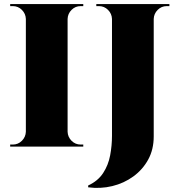

<svg xmlns="http://www.w3.org/2000/svg" viewBox="-20 -720 882 943"><path d="M312 -700V0H107V-700ZM110 -73V0H30V-10Q30 -10 36.5 -10Q43 -10 43 -10Q69 -10 87.5 -28.5Q106 -47 107 -73ZM110 -627H107Q106 -653 87.5 -671.5Q69 -690 43 -690Q43 -690 36.5 -690Q30 -690 30 -690V-700H110ZM309 -73H312Q313 -47 331.5 -28.5Q350 -10 376 -10Q376 -10 382 -10Q388 -10 389 -10V0H309ZM309 -627V-700H389V-690Q388 -690 382 -690Q376 -690 376 -690Q350 -690 331.5 -671.5Q313 -653 312 -627ZM735 -700V-50Q735 14 708 63.5Q681 113 635 146.5Q589 180 531.5 194Q474 208 413 200V191Q461 169 486.5 130Q512 91 521 43Q530 -5 530 -53V-700ZM533 -627H530Q529 -653 510.5 -671.5Q492 -690 466 -690Q466 -690 459.5 -690Q453 -690 453 -690V-700H533ZM732 -627V-700H812V-690Q812 -690 805.5 -690Q799 -690 799 -690Q773 -690 754.5 -671.5Q736 -653 735 -627Z"/></svg>

Font: Cinzel Black
Style: Regular
Weight: 900
Designer: Natanael Gama
Version: Version 2.000